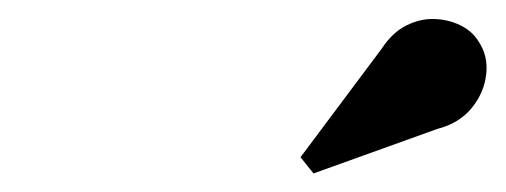

<svg xmlns="http://www.w3.org/2000/svg" viewBox="-20 -1023 545 207"><path d="M318 -836 304 -853.5 391.5 -970.5Q403 -988 418 -995.5Q433 -1003 448.2 -1002.5Q463.5 -1002 476.2 -995.8Q489 -989.5 495.5 -979Q506.5 -963 504.2 -943Q502 -923 488.5 -906.5Q475 -890 451.5 -884Z"/></svg>

Font: Bodoni Moda 9pt
Style: Bold Italic
Weight: 700
Italic angle: -13°
Designer: Owen Earl
Foundry: indestructible type
Version: Version 2.004